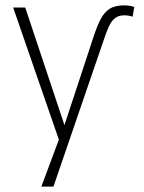

<svg xmlns="http://www.w3.org/2000/svg" viewBox="-20 -515 538 715"><path d="M329 -380Q342 -419 355 -444Q368 -469 388 -482Q408 -495 442 -495Q453 -495 463 -493.5Q473 -492 480 -489L474 -453Q468 -455 459.5 -456.5Q451 -458 443 -458Q422 -458 408.5 -447.5Q395 -437 386 -417.5Q377 -398 368 -371L179 180H134L204 -8L203 16L29 -487H74L225 -34H215Z"/></svg>

Font: Nunito Sans 10pt Condensed ExtraLight
Style: Regular
Weight: 250
Width: 3
Designer: Vernon Adams
Foundry: Vernon Adams
Version: Version 3.101;gftools[0.9.27]